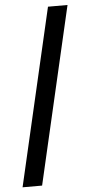

<svg xmlns="http://www.w3.org/2000/svg" viewBox="-59 -745 457 940"><g transform="rotate(-5 169.5 -275.0)"><path d="M13 160 214 -710H310L109 160Z"/></g></svg>

Font: Font
Style: ¶
Weight: 700
Designer: Paul D. Hunt
Foundry: Adobe Systems Incorporated
Version: Version 3.000